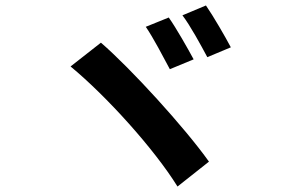

<svg xmlns="http://www.w3.org/2000/svg" viewBox="-20 -755 1040 702"><path d="M597 -691 513 -657C540 -618 578 -545 601 -502L688 -538C667 -577 624 -653 597 -691ZM733 -735 647 -699C676 -661 715 -589 738 -546L824 -582C804 -620 760 -696 733 -735ZM349 -599 238 -512C370 -403 544 -210 629 -73L744 -164C656 -288 458 -505 349 -599Z"/></svg>

Font: Noto Sans T Chinese Bold
Style: Bold
Weight: 700
Designer: Ryoko NISHIZUKA (kana & ideographs); Paul D. Hunt (Latin, Greek & Cyrillic); Wenlong ZHANG (bopomofo); Sandoll Communica
Foundry: Adobe Systems Incorporated
Version: Version 1.000;PS 1;hotconv 1.0.78;makeotf.lib2.5.61930